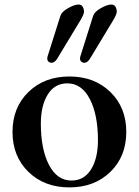

<svg xmlns="http://www.w3.org/2000/svg" viewBox="-20 -813 612 847"><path d="M188.5 -554.7Q188.5 -559.1 190.4 -565.9L246.6 -743.7Q252.4 -761.2 280.5 -777.1Q308.6 -793 326.2 -793Q339.4 -793 345 -783.2Q350.6 -773.4 350.6 -760.7Q350.6 -750.5 334.5 -723.1L232.4 -554.2Q221.2 -536.1 207.5 -536.1Q199.2 -536.1 193.8 -541.3Q188.5 -546.4 188.5 -554.7ZM333 -554.7Q333 -559.1 335 -565.9L391.1 -743.7Q397 -761.2 425 -777.1Q453.1 -793 470.7 -793Q483.9 -793 489.5 -783.2Q495.1 -773.4 495.1 -760.7Q495.1 -750.5 479 -723.1L377 -554.2Q365.7 -536.1 352.1 -536.1Q343.8 -536.1 338.4 -541.3Q333 -546.4 333 -554.7ZM105.5 -54.7Q35.2 -123 35.2 -231Q35.2 -338.9 105.5 -407.2Q175.8 -475.6 286.1 -475.6Q396.5 -475.6 466.8 -407.2Q537.1 -338.9 537.1 -231Q537.1 -123 466.8 -54.7Q396.5 13.7 286.1 13.7Q175.8 13.7 105.5 -54.7ZM160.2 -267.6Q160.2 -154.8 196 -85.7Q231.9 -16.6 295.4 -16.6Q351.1 -16.6 381.6 -65.7Q412.1 -114.7 412.1 -194.3Q412.1 -307.1 376.2 -376.2Q340.3 -445.3 276.9 -445.3Q221.2 -445.3 190.7 -396.2Q160.2 -347.2 160.2 -267.6Z"/></svg>

Font: Monomachus
Style: Medium
Weight: 500
Designer: Alexey Kryukov
Version: Version 1.0